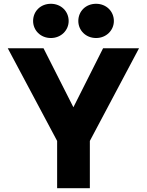

<svg xmlns="http://www.w3.org/2000/svg" viewBox="-20 -995 776 1015"><path d="M488 -794C542 -794 582 -835 582 -884C582 -935 542 -975 488 -975C433 -975 394 -935 394 -884C394 -835 433 -794 488 -794ZM249 -794C303 -794 343 -835 343 -884C343 -935 303 -975 249 -975C194 -975 155 -935 155 -884C155 -835 194 -794 249 -794ZM455 0V-250L715 -740H525L368 -428L210 -740H21L282 -250V0Z"/></svg>

Font: Be Vietnam Pro ExtraBold
Style: Regular
Weight: 800
Designer: Lam Bao, Tony Le, Vietanh Nguyen
Foundry: Yellow Type Foundry
Version: Version 1.002